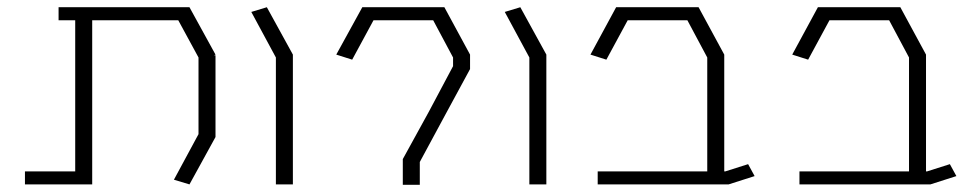

<svg xmlns="http://www.w3.org/2000/svg" viewBox="-20 -752 2707 531"><path d="M142 -732H504L576 -601L572 -599H576V-373L504 -242L461 -255L529 -381V-593L473 -696H235V-242H49V-278H188V-696H142Z M718 -732 790 -601V-242H743V-593L675 -719Z M982 -732H1209L1280 -601V-561L1209 -430L1141 -304V-241H1094V-312L1166 -443L1233 -569V-593L1178 -696H1013L954 -587L910 -601Z M1419 -732 1491 -601V-242H1444V-593L1376 -719Z M1684 -732H1685H1912L1983 -601V-278H1986L2049 -298L2067 -265L1995 -242H1983H1936H1633V-278H1936V-593L1881 -696H1716L1657 -587L1613 -601Z M2242 -732H2243H2470L2541 -601V-278H2544L2607 -298L2625 -265L2553 -242H2541H2494H2191V-278H2494V-593L2439 -696H2274L2215 -587L2171 -601Z"/></svg>

Font: Mixer
Style: Regular
Weight: 400
Version: Version 1.0